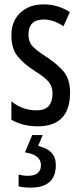

<svg xmlns="http://www.w3.org/2000/svg" viewBox="-20 -567 371 877"><path d="M300 -144Q300 -206 270 -241Q240 -276 192 -307Q147 -336 128.5 -356Q110 -376 110 -408Q110 -478 180 -478Q224 -478 270 -447L299 -512Q244 -547 179 -547Q113 -547 72.5 -508.5Q32 -470 32 -406Q32 -344 61.5 -308.5Q91 -273 140 -242Q184 -215 202 -193.5Q220 -172 220 -141Q220 -63 148 -63Q82 -63 32 -104V-20Q54 -7 84.5 1.5Q115 10 152 10Q300 10 300 -144ZM235 187Q235 117 154 100L175 50H127L94 129Q167 140 167 187Q167 236 107 236Q85 236 65 230V284Q85 290 120 290Q235 290 235 187Z"/></svg>

Font: Noto Sans Display Condensed
Style: Regular
Weight: 400
Width: 3
Designer: Monotype Design Team
Foundry: Monotype Imaging Inc.
Version: Version 1.900